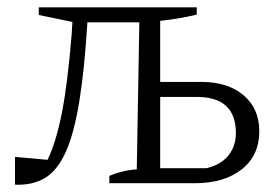

<svg xmlns="http://www.w3.org/2000/svg" viewBox="-20 -501 747 525"><path d="M21 4V-72L110 -64Q133 -111 149 -191.5Q165 -272 176 -408L178 -441L86 -460V-481H518V-461Q467 -449 418 -444V-277H531Q603 -277 646 -240.5Q689 -204 689 -142Q689 -76 641 -38Q593 0 513 0H279V-20Q292 -26 311 -31Q330 -36 354 -38L361 -440H219Q211 -311 197 -224.5Q183 -138 160.5 -87Q138 -36 104 -15Q70 6 21 4ZM418 -41H545Q585 -51 605 -76.5Q625 -102 625 -137Q625 -236 518 -236H418Z"/></svg>

Font: Piazzolla Light
Style: Regular
Weight: 300
Designer: Juan Pablo del Peral
Foundry: Huerta Tipografica
Version: Version 1.330